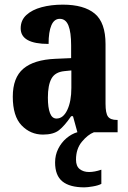

<svg xmlns="http://www.w3.org/2000/svg" viewBox="-20 -569 549 826"><path d="M165 10Q111 10 73 -29.5Q35 -69 35 -153Q35 -235 80.5 -273.5Q126 -312 218 -316L286 -319V-374Q286 -430 274.5 -459Q263 -488 237 -488Q213 -488 201 -460Q189 -432 189 -380Q69 -380 69 -447Q69 -482 93.5 -504.5Q118 -527 159 -538Q200 -549 250 -549Q341 -549 387.5 -510.5Q434 -472 434 -379V-123Q434 -82 444.5 -67.5Q455 -53 483 -53H486V0H313L294 -69H286Q258 -28 234 -9Q210 10 165 10ZM223 -59Q252 -59 269.5 -96Q287 -133 287 -191V-266L257 -263Q217 -259 201.5 -231Q186 -203 186 -149Q186 -106 195 -82.5Q204 -59 223 -59ZM343 237Q280 237 248.5 211.5Q217 186 217 130Q217 98 230.5 71Q244 44 266 25.5Q288 7 312 0H384Q358 10 332.5 40.5Q307 71 307 118Q307 146 323 158.5Q339 171 363 171Q387 171 416 161V222Q403 229 379.5 233Q356 237 343 237Z"/></svg>

Font: Noto Serif ExtraCondensed ExtraBold
Style: Regular
Weight: 800
Width: 2
Designer: Monotype Design Team
Foundry: Monotype Imaging Inc.
Version: Version 2.013; ttfautohint (v1.8.4.7-5d5b)